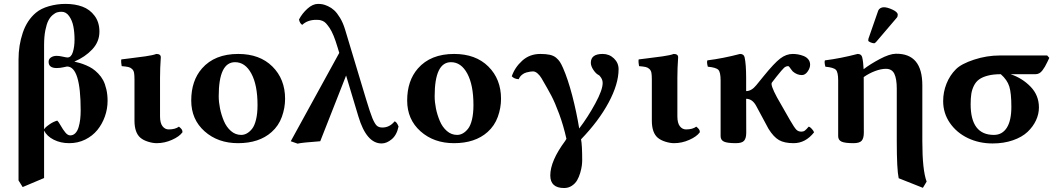

<svg xmlns="http://www.w3.org/2000/svg" viewBox="-20 -718 5373 976"><path d="M204.1 -488.8V-61Q206.5 -64.5 211.4 -69.8Q216.3 -75.2 233.6 -87.2Q251 -99.1 271 -105Q277.3 -99.6 288.6 -79.6Q299.8 -59.6 312 -44.7Q324.2 -29.8 336.9 -29.8Q352.1 -29.8 363 -41Q374 -52.2 379.6 -71.5Q385.3 -90.8 387.7 -111.8Q390.1 -132.8 390.1 -157.2Q390.1 -379.9 320.8 -379.9Q318.8 -379.9 302 -376Q285.2 -372.1 268.1 -372.1Q227.1 -372.1 227.1 -403.8Q227.1 -418 239 -426Q251 -434.1 268.1 -434.1Q281.2 -434.1 299.3 -429.9Q317.4 -425.8 323.2 -425.8Q341.8 -425.8 350.3 -453.1Q358.9 -480.5 358.9 -516.6Q358.9 -552.7 353 -583.3Q347.2 -613.8 331.5 -636Q315.9 -658.2 293 -658.2Q281.2 -658.2 270.8 -655.3Q260.3 -652.3 247.6 -641.6Q234.9 -630.9 225.8 -613.3Q216.8 -595.7 210.4 -563.7Q204.1 -531.7 204.1 -488.8ZM74.2 199.2V-416Q74.2 -487.3 95.7 -551.3Q117.2 -615.2 162.6 -653.3Q188 -674.8 229 -686.5Q270 -698.2 313 -698.2Q360.8 -698.2 398.7 -684.3Q436.5 -670.4 460.9 -637.7Q485.4 -605 485.4 -557.1Q485.4 -505.9 449 -467Q412.6 -428.2 357.9 -404.8Q374 -400.9 386.5 -397.5Q398.9 -394 417.5 -386.2Q436 -378.4 450 -369.1Q463.9 -359.9 479 -344.5Q494.1 -329.1 504.2 -310.3Q514.2 -291.5 520.5 -264.4Q526.9 -237.3 526.9 -205.6Q526.9 -164.6 513.2 -126Q499.5 -87.4 474.9 -57.1Q450.2 -26.9 413.1 -8.5Q376 9.8 332 9.8Q288.1 9.8 253.2 -7.8Q218.3 -25.4 204.1 -54.2V187L95.2 232.9Z M793.5 -127Q793.5 -92.3 806.2 -76.2Q818.8 -60.1 837.4 -60.1Q870.6 -60.1 889.6 -74.2Q899.4 -66.4 903.6 -60.5Q907.7 -54.7 907.7 -45.9Q892.1 -23.9 854.2 -7.1Q816.4 9.8 776.4 9.8Q756.8 9.8 732.9 2.4Q709 -4.9 693.4 -18.1Q663.6 -43.9 663.6 -105V-314Q663.6 -336.4 661.4 -348.1Q659.2 -359.9 651.1 -367.4Q643.1 -375 632.1 -377.4Q621.1 -379.9 598.6 -381.8Q597.2 -386.7 596.2 -398.9Q595.2 -411.1 596.7 -416Q610.4 -418 637.9 -421.1Q665.5 -424.3 681.6 -426.8L718.8 -431.6Q738.8 -434.6 752.4 -437.5Q766.1 -440.4 774.4 -443.8Q797.4 -443.8 797.4 -426.8Q793.5 -371.1 793.5 -321.3Z M1174.8 -401.9Q1091.8 -401.9 1091.8 -229Q1091.8 -199.2 1098.4 -166.7Q1105 -134.3 1117.9 -103.3Q1130.9 -72.3 1153.8 -52.2Q1176.8 -32.2 1206.1 -32.2Q1220.7 -32.2 1234.4 -39.6Q1248 -46.9 1261 -62.7Q1273.9 -78.6 1281.5 -109.9Q1289.1 -141.1 1289.1 -184.1Q1289.1 -285.6 1257.8 -343.8Q1226.6 -401.9 1174.8 -401.9ZM952.1 -207Q952.1 -307.6 1006.8 -370.1Q1071.3 -443.8 1190.9 -443.8Q1300.3 -443.8 1364.7 -379.9Q1429.2 -315.9 1429.2 -215.8Q1429.2 -169.4 1412.8 -124Q1396.5 -78.6 1360.8 -46.9Q1297.4 9.8 1189.9 9.8Q1087.9 9.8 1020 -50.5Q952.1 -110.8 952.1 -207Z M2005.9 -75.2Q1997.1 -31.7 1971.4 -10.3Q1945.8 11.2 1919.9 11.2Q1842.8 11.2 1801.8 -126L1739.3 -334L1607.9 0Q1513.7 6.8 1492.7 12.2L1458 0L1704.6 -449.2L1695.8 -478Q1686 -511.2 1675.8 -536.1Q1665.5 -561 1655.5 -575.7Q1645.5 -590.3 1637.2 -599.4Q1628.9 -608.4 1618.9 -612.1Q1608.9 -615.7 1603 -616.5Q1597.2 -617.2 1587.9 -617.2Q1543.5 -617.2 1516.6 -591.8Q1511.2 -593.8 1506.3 -601.6Q1501.5 -609.4 1500 -619.1Q1516.1 -649.9 1543 -674.1Q1569.8 -698.2 1596.7 -698.2Q1607.9 -698.2 1619.1 -696.3Q1630.4 -694.3 1647.5 -686.5Q1664.6 -678.7 1679 -665.5Q1693.4 -652.3 1708.5 -627.4Q1723.6 -602.5 1733.9 -568.8L1840.8 -213.9Q1861.3 -146 1873 -117.2Q1885.7 -87.4 1896 -78.6Q1906.2 -69.8 1923.8 -69.8Q1960.4 -69.8 1985.8 -101.1Q1996.6 -98.6 2005.9 -75.2Z M2272.5 -401.9Q2189.5 -401.9 2189.5 -229Q2189.5 -199.2 2196 -166.7Q2202.6 -134.3 2215.6 -103.3Q2228.5 -72.3 2251.5 -52.2Q2274.4 -32.2 2303.7 -32.2Q2318.4 -32.2 2332 -39.6Q2345.7 -46.9 2358.6 -62.7Q2371.6 -78.6 2379.2 -109.9Q2386.7 -141.1 2386.7 -184.1Q2386.7 -285.6 2355.5 -343.8Q2324.2 -401.9 2272.5 -401.9ZM2049.8 -207Q2049.8 -307.6 2104.5 -370.1Q2168.9 -443.8 2288.6 -443.8Q2397.9 -443.8 2462.4 -379.9Q2526.9 -315.9 2526.9 -215.8Q2526.9 -169.4 2510.5 -124Q2494.1 -78.6 2458.5 -46.9Q2395 9.8 2287.6 9.8Q2185.5 9.8 2117.7 -50.5Q2049.8 -110.8 2049.8 -207Z M3124.5 -366.2Q3124.5 -291 3073.7 -196.5Q3022.9 -102.1 2933.6 -9.8Q2939.5 19 2939.5 96.2Q2939.5 108.9 2937.5 124.5Q2935.5 140.1 2929.4 160.9Q2923.3 181.6 2913.8 198.2Q2904.3 214.8 2887 226.3Q2869.6 237.8 2847.7 237.8Q2777.3 237.8 2777.3 173.8Q2777.3 100.6 2852.5 -1L2859.4 -12.2Q2844.2 -80.1 2822.5 -138.7Q2800.8 -197.3 2782.5 -231.9Q2764.2 -266.6 2732.4 -320.8Q2724.6 -334 2712.9 -344.5Q2701.2 -355 2689.5 -355Q2683.1 -355 2676.3 -354Q2669.4 -353 2656.7 -349.9Q2644 -346.7 2633.3 -337.9Q2622.6 -329.1 2616.7 -315.4Q2594.7 -316.4 2581.5 -330.1Q2596.7 -375 2634.5 -409.4Q2672.4 -443.8 2726.6 -443.8Q2755.4 -443.8 2774.9 -439.5Q2794.4 -435.1 2806.9 -424.6Q2819.3 -414.1 2826.2 -403.3Q2833.5 -392.1 2842.3 -372.1Q2866.7 -316.4 2888.7 -232.9Q2910.6 -148.9 2924.3 -64.9Q2968.3 -122.6 3005.9 -191.7Q3043.5 -260.7 3043.5 -295.9Q3043.5 -310.1 3036.1 -322Q3028.8 -334 3022.5 -336.9Q3009.3 -343.3 2996.3 -362.8Q2983.4 -382.3 2983.4 -398.9Q2983.4 -443.8 3043.5 -443.8Q3077.1 -443.8 3100.8 -421.1Q3124.5 -398.4 3124.5 -366.2Z M3423.3 -127Q3423.3 -92.3 3436 -76.2Q3448.7 -60.1 3467.3 -60.1Q3500.5 -60.1 3519.5 -74.2Q3529.3 -66.4 3533.4 -60.5Q3537.6 -54.7 3537.6 -45.9Q3522 -23.9 3484.1 -7.1Q3446.3 9.8 3406.2 9.8Q3386.7 9.8 3362.8 2.4Q3338.9 -4.9 3323.2 -18.1Q3293.5 -43.9 3293.5 -105V-314Q3293.5 -336.4 3291.3 -348.1Q3289.1 -359.9 3281 -367.4Q3272.9 -375 3262 -377.4Q3251 -379.9 3228.5 -381.8Q3227.1 -386.7 3226.1 -398.9Q3225.1 -411.1 3226.6 -416Q3240.2 -418 3267.8 -421.1Q3295.4 -424.3 3311.5 -426.8L3348.6 -431.6Q3368.7 -434.6 3382.3 -437.5Q3396 -440.4 3404.3 -443.8Q3427.2 -443.8 3427.2 -426.8Q3423.3 -371.1 3423.3 -321.3Z M3773.4 -43.5Q3773.4 -15.6 3762.7 -2.9Q3752 9.8 3720.7 9.8Q3677.7 9.8 3660.4 2Q3643.1 -5.9 3643.1 -25.9V-309.1Q3643.1 -351.1 3631.6 -363Q3620.1 -375 3578.1 -378.9Q3571.8 -401.4 3575.7 -411.1Q3656.7 -421.4 3741.7 -443.8Q3761.2 -443.8 3765.1 -426.8Q3772.9 -391.6 3772.9 -321.3V-254.9Q3800.3 -254.9 3824.7 -285.2L3862.8 -332Q3915.5 -397 3946 -420.4Q3976.6 -443.8 4009.8 -443.8Q4022.9 -443.8 4036.9 -441.4Q4050.8 -439 4065.2 -433.3Q4079.6 -427.7 4088.9 -416.3Q4098.1 -404.8 4098.1 -389.2Q4098.1 -372.1 4085.4 -354.2Q4072.8 -336.4 4056.2 -336.4Q4031.2 -336.4 4009.8 -355Q4006.3 -358.4 4001.5 -365.5Q3996.6 -372.6 3992.9 -377.2Q3989.3 -381.8 3986.8 -381.8Q3975.1 -381.8 3965.6 -373.3Q3956.1 -364.7 3927.7 -329.1L3903.8 -298.3Q3895 -287.6 3929.7 -223.1L3996.1 -106.9Q4017.6 -69.8 4027.6 -59.3Q4037.6 -48.8 4053.7 -48.8Q4064 -48.8 4071.3 -54.2Q4078.6 -59.6 4090.8 -74.2Q4098.1 -72.8 4106.9 -62.7Q4115.7 -52.7 4118.2 -45.4Q4074.7 9.8 4014.2 9.8Q3967.3 9.8 3939.9 -5.9Q3912.6 -21.5 3886.7 -63L3823.7 -180.2Q3804.2 -215.8 3772.9 -215.8Z M4472.7 -681.2Q4490.7 -681.2 4517.1 -668.9Q4543.5 -656.7 4543.5 -643.1Q4543.5 -633.3 4538.6 -627.9L4434.6 -505.9Q4427.7 -498 4423.3 -498Q4416.5 -498 4405 -502.7Q4393.6 -507.3 4393.6 -512.2Q4393.6 -518.1 4394.5 -521L4444.3 -664.1Q4447.3 -671.9 4455.3 -676.5Q4463.4 -681.2 4472.7 -681.2ZM4371.1 -43.5Q4371.1 -15.6 4360.4 -2.9Q4349.6 9.8 4318.4 9.8Q4275.4 9.8 4258.1 2Q4240.7 -5.9 4240.7 -25.9V-309.1Q4240.7 -351.1 4229.2 -363Q4217.8 -375 4175.8 -378.9Q4169.4 -401.4 4173.3 -411.1Q4254.4 -421.4 4339.4 -443.8Q4358.9 -443.8 4362.8 -426.8Q4368.2 -405.3 4370.1 -366.2Q4402.8 -391.6 4452.4 -418Q4502 -444.3 4533.7 -444.8Q4601.1 -445.8 4634.8 -405.8Q4668.5 -365.7 4668.5 -284.2V0Q4668.5 147 4690.4 205.1L4671.4 236.8L4548.3 188Q4538.6 142.6 4538.6 0V-267.1Q4538.6 -316.9 4526.4 -342.5Q4514.2 -368.2 4483.4 -368.2Q4458.5 -368.2 4428 -356.7Q4397.5 -345.2 4370.6 -326.2V-321.3Z M5243.2 -340.8H5117.2Q5176.8 -320.8 5219 -277.1Q5261.2 -233.4 5261.2 -171.9Q5261.2 -138.2 5246.3 -106.2Q5231.4 -74.2 5203.4 -47.6Q5175.3 -21 5128.9 -4.9Q5082.5 11.2 5025.4 11.2Q4957 11.2 4899.9 -16.1Q4842.8 -43.5 4808.6 -93Q4774.4 -142.6 4774.4 -204.1Q4774.4 -250 4791.3 -292.5Q4808.1 -335 4839.4 -366.2Q4866.7 -393.6 4931.4 -414.8Q4996.1 -436 5062 -436H5303.2L5314 -423.8L5303.7 -402.3Q5296.4 -387.2 5291.7 -379.2Q5287.1 -371.1 5279.3 -360.6Q5271.5 -350.1 5262.7 -345.5Q5253.9 -340.8 5243.2 -340.8ZM5032.2 -32.2Q5074.7 -32.2 5097.9 -68.6Q5121.1 -105 5121.1 -174.8Q5121.1 -244.6 5110.6 -278.3Q5100.1 -312 5067.4 -340.8Q5029.3 -340.8 5002 -333.7Q4974.6 -326.7 4957.8 -314.7Q4940.9 -302.7 4930.9 -282.7Q4920.9 -262.7 4917.5 -240.7Q4914.1 -218.8 4914.1 -188Q4914.1 -32.2 5032.2 -32.2Z"/></svg>

Font: Linux Libertine G
Style: Bold
Weight: 700
Designer: Philipp H. Poll
Foundry: Philipp H. Poll
Version: Version 5.0.3